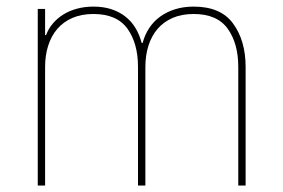

<svg xmlns="http://www.w3.org/2000/svg" viewBox="-20 -573 875 593"><path d="M96.6 0V-545.5H119.3V-464.5H122.2Q129.6 -484.4 143.3 -500.5Q157 -516.7 175.6 -528.2Q194.2 -539.8 217.9 -546.2Q241.5 -552.6 268.5 -552.6Q299.4 -552.6 323.9 -544.6Q348.4 -536.6 367 -522Q385.7 -507.5 398.3 -486.7Q410.9 -465.9 417.6 -440.3H420.5Q427.2 -465.9 441.1 -486.7Q454.9 -507.5 475.1 -522Q495.4 -536.6 521.3 -544.6Q547.2 -552.6 578.1 -552.6Q661.6 -552.6 699.6 -500.7Q738.6 -447.8 738.6 -366.5V0H715.9V-366.5Q715.9 -438.9 683.2 -484.4Q650.6 -529.8 578.1 -529.8Q541.2 -529.8 513.1 -517.6Q485.1 -505.3 466.4 -483.5Q447.8 -461.6 438.4 -431.6Q429 -401.6 429 -366.5V0H406.2V-366.5Q406.2 -438.9 373.6 -484.4Q340.9 -529.8 268.5 -529.8Q231.5 -529.8 203.5 -517.6Q175.4 -505.3 156.8 -483.5Q138.1 -461.6 128.7 -431.6Q119.3 -401.6 119.3 -366.5V0Z"/></svg>

Font: Inter P Thin
Style: Regular
Weight: 100
Designer: Rasmus Andersson
Foundry: rsms
Version: Version 3.018;git-588b23468